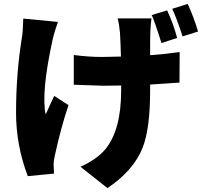

<svg xmlns="http://www.w3.org/2000/svg" viewBox="-20 -865 1040 981"><path d="M805 -645Q769 -760 755 -788L834 -812Q866 -743 885 -671ZM276 -753Q258 -703 249 -663Q190 -395 213 -281Q220 -293 234 -326L257 -375L330 -328Q291 -212 261 -74Q254 -46 254 -24Q254 -10 256 22L122 35Q62 -122 62 -290Q62 -489 92 -674Q97 -702 99 -770ZM754 -771Q750 -748 748 -698Q747 -677 747 -583Q829 -589 898 -599L897 -443Q801 -436 747 -433V-401Q747 -208 709 -111Q663 6 529 96L391 -13Q474 -50 518 -102Q599 -201 599 -402V-428Q568 -427 506 -427Q490 -427 357 -432V-584Q431 -574 502 -574Q530 -574 598 -576Q596 -649 593 -698Q589 -742 581 -771ZM939 -845Q970 -778 992 -704L913 -679Q881 -776 860 -820Z"/></svg>

Font: KaiGen Gothic KR Heavy
Style: Heavy
Weight: 900
Designer: Ryoko NISHIZUKA  (kana & ideographs); Paul D. Hunt (Latin, Greek & Cyrillic); Wenlong ZHANG  (bopomofo); Sandoll Communi
Foundry: Adobe Systems Incorporated
Version: Version 1.002 March 28, 2018